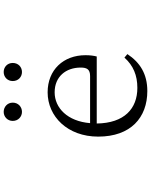

<svg xmlns="http://www.w3.org/2000/svg" viewBox="91 -895 818 1040"><g transform="rotate(-90 500.0 -375.0)"><path d="M520 -488C605 -488 654 -427 654 -347C654 -314 645 -296 608 -296H353C363 -418 435 -488 520 -488ZM527 14C620 14 682 -26 727 -94L708 -110C665 -62 612 -40 544 -40C432 -40 353 -110 351 -260H714C718 -275 721 -295 721 -321C721 -440 642 -526 520 -526C389 -526 280 -418 280 -252C280 -76 383 14 527 14ZM414 -665C441 -665 464 -685 464 -715C464 -744 441 -764 414 -764C388 -764 365 -744 365 -715C365 -685 388 -665 414 -665ZM630 -665C657 -665 679 -685 679 -715C679 -744 657 -764 630 -764C603 -764 581 -744 581 -715C581 -685 603 -665 630 -665Z"/></g></svg>

Font: Kiri Minchoo Light
Style: Regular
Weight: 300
Designer: Ryoko NISHIZUKA 西塚涼子 (kana & ideographs); Frank Grießhammer (Latin, Greek & Cyrillic);
akenotsuki.com/eyeben/fonts/ (U+
Foundry: Adobe
akenotsuki.com/eyeben/fonts/
Version: Version 4.002;hotconv 1.0.119;makeotfexe 2.5.65604